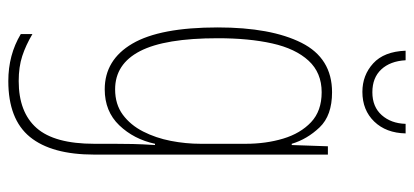

<svg xmlns="http://www.w3.org/2000/svg" viewBox="-287 -467 996 462"><g transform="rotate(90 211.0 -236.0)"><path d="M202 -537Q258 -537 286.5 -507Q315 -477 326 -440H329L332 -527H352V35Q352 138 309.5 190Q267 242 175 242Q112 242 62 212V184Q89 200 115 208.5Q141 217 175 217Q250 217 288 174Q326 131 326 35V-12Q326 -35 326.5 -57.5Q327 -80 329 -111H326Q315 -60 281.5 -25Q248 10 195 10Q124 10 85 -56.5Q46 -123 46 -262Q46 -390 83 -463.5Q120 -537 202 -537ZM202 -512Q155 -512 126 -480.5Q97 -449 84.5 -393Q72 -337 72 -262Q72 -135 103 -75Q134 -15 195 -15Q231 -15 256 -33.5Q281 -52 296.5 -82.5Q312 -113 319 -149Q326 -185 326 -221V-329Q326 -378 313.5 -419.5Q301 -461 274 -486.5Q247 -512 202 -512ZM301 -714Q300 -667 272.5 -638.5Q245 -610 201 -610Q161 -610 132.5 -636Q104 -662 102 -714H125Q127 -677 147 -655.5Q167 -634 202 -634Q237 -634 257 -656.5Q277 -679 278 -714Z"/></g></svg>

Font: Noto Sans Thai ExtCond Thin
Style: Regular
Weight: 100
Width: 2
Designer: Monotype Design Team
Foundry: Monotype Imaging Inc.
Version: Version 2.002; ttfautohint (v1.8.4.7-5d5b)